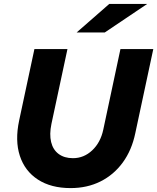

<svg xmlns="http://www.w3.org/2000/svg" viewBox="-20 -951 804 982"><path d="M341 11Q241 11 174 -32.5Q107 -76 81.5 -154Q56 -232 78 -335L156 -700H325L243 -317Q232 -264 241.5 -224.5Q251 -185 280 -163.5Q309 -142 353 -142Q409 -142 451.5 -182Q494 -222 508 -287L596 -700H764L672 -270Q654 -183 608 -120Q562 -57 494 -23Q426 11 341 11ZM372 -785 539 -931H733L516 -785Z"/></svg>

Font: Red Hat Text VF
Style: Italic
Weight: 400
Italic angle: -12°
Designer: Pentagram, MCKL
Foundry: Pentagram, MCKL
Version: Version 1.023